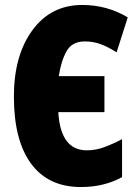

<svg xmlns="http://www.w3.org/2000/svg" viewBox="-20 -744 559 774"><path d="M450 -533 495 -674Q411 -724 312 -724Q185 -724 110.5 -622Q36 -520 36 -355Q36 -178 105.5 -84Q175 10 306 10Q400 10 472 -30V-183Q436 -164 401 -151Q366 -138 330 -138Q224 -138 215 -292H401V-437H217Q226 -497 248 -537Q270 -577 322 -577Q358 -577 388.5 -565Q419 -553 450 -533Z"/></svg>

Font: Noto Sans Display Condensed Black
Style: Regular
Weight: 900
Width: 3
Designer: Monotype Design team
Foundry: Monotype Imaging Inc.
Version: 1.000